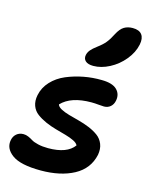

<svg xmlns="http://www.w3.org/2000/svg" viewBox="-125 -877 762 975"><g transform="rotate(15 256.0 -389.0)"><path d="M305.2 -561Q277.3 -561 264.2 -573Q251 -585 254.9 -605Q258.3 -620.1 268.6 -632.3Q278.8 -644.5 299.8 -660.2Q326.2 -679.7 340.8 -697.8Q355.5 -715.8 370.1 -745.1Q386.2 -775.9 405.3 -787.4Q424.3 -798.8 450.2 -798.8Q484.4 -798.8 498.5 -780Q512.7 -761.2 505.9 -727.1Q497.1 -683.6 465.1 -644.8Q433.1 -606 389.9 -583.5Q346.7 -561 305.2 -561ZM185.1 21Q78.1 21 33.7 -11.7Q-10.7 -44.4 -1 -89.8Q2.9 -109.9 17.6 -122.3Q32.2 -134.8 54.2 -134.8Q66.9 -134.8 79.8 -129.2Q92.8 -123.5 103.8 -116.5Q114.7 -109.4 138.2 -103.8Q161.6 -98.1 191.9 -98.1Q291 -98.1 328.1 -148.9Q323.2 -160.6 304.2 -169.9Q285.2 -179.2 260 -186.3Q234.9 -193.4 205.8 -201.4Q176.8 -209.5 150.4 -221.2Q124 -232.9 103.3 -248.3Q82.5 -263.7 73.5 -288.3Q64.5 -313 70.8 -344.2Q79.1 -385.7 108.9 -417.7Q138.7 -449.7 181.4 -467.8Q224.1 -485.8 271.5 -494.9Q318.8 -503.9 367.2 -502.9Q422.9 -502.4 446.5 -479Q470.2 -455.6 462.9 -419.9Q459 -399.9 445.1 -387.9Q431.2 -376 411.1 -376Q400.9 -376 382.3 -377.9Q363.8 -379.9 345.2 -379.9Q237.8 -379.9 188 -327.1Q191.4 -314.9 209.2 -305.4Q227.1 -295.9 252 -288.8Q276.9 -281.7 305.9 -274.2Q335 -266.6 362.3 -255.4Q389.6 -244.1 410.6 -228.8Q431.6 -213.4 441.7 -188.2Q451.7 -163.1 445.8 -130.9Q429.2 -54.7 358.9 -16.8Q288.6 21 185.1 21Z"/></g></svg>

Font: Shantell Sans Bouncy
Style: Italic
Weight: 600
Italic angle: -11.31°
Designer: Stephen Nixon, Anya Danilova, Shantell Martin
Foundry: Arrow Type
Version: Version 1.006;[9816181b4]